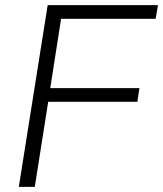

<svg xmlns="http://www.w3.org/2000/svg" viewBox="-20 -725 633 745"><path d="M53 0 165 -705H593L584 -652H217L175 -383H521L513 -330H167L115 0Z"/></svg>

Font: Mulish ExtraLight Light
Style: Italic
Weight: 300
Italic angle: -9°
Version: Version 3.603